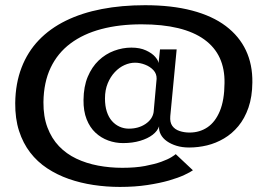

<svg xmlns="http://www.w3.org/2000/svg" viewBox="-20 -702 1049 738"><path d="M441 16.5Q499 16.5 546.5 9.2Q594 2 629.5 -8.2Q665 -18.5 688.5 -29.5Q712 -40.5 721.5 -47.5L655.5 -109.5Q652.5 -106.5 639 -98Q625.5 -89.5 600 -80.2Q574.5 -71 537.5 -64Q500.5 -57 450 -57Q402 -57 357 -65.5Q312 -74 273.5 -92.2Q235 -110.5 206.8 -140Q178.5 -169.5 162.5 -211.8Q146.5 -254 147 -309.5Q148 -386 174.8 -442Q201.5 -498 251 -535Q300.5 -572 369.5 -590.2Q438.5 -608.5 524 -608.5Q604.5 -608.5 665 -593.8Q725.5 -579 765.5 -550Q805.5 -521 824.8 -479Q844 -437 843 -382.5Q842.5 -317 825 -275Q807.5 -233 777.5 -212.8Q747.5 -192.5 708.5 -192.5Q688 -192.5 670 -198.5Q652 -204.5 642.2 -218.2Q632.5 -232 634.5 -255.5L659 -512H595L589.5 -459.5Q588.5 -469.5 576.5 -483.5Q564.5 -497.5 541.2 -508.2Q518 -519 485 -519Q451.5 -519 418.5 -506.8Q385.5 -494.5 359.2 -469.5Q333 -444.5 317.2 -406.8Q301.5 -369 301 -318Q300.5 -275 313 -243.5Q325.5 -212 347 -192Q368.5 -172 396 -162Q423.5 -152 453 -152Q489.5 -152 518.8 -160.8Q548 -169.5 566.8 -184Q585.5 -198.5 591.5 -216.5Q590 -200.5 597.8 -185.5Q605.5 -170.5 621.5 -159.2Q637.5 -148 659 -141.5Q680.5 -135 707 -135Q741.5 -135 775.8 -143.2Q810 -151.5 841 -169.8Q872 -188 896.2 -217.2Q920.5 -246.5 935 -288.2Q949.5 -330 950 -385Q951 -454 925.2 -508.5Q899.5 -563 847.8 -602Q796 -641 718 -661.5Q640 -682 537.5 -682Q447.5 -682 371 -667.2Q294.5 -652.5 233.2 -622.5Q172 -592.5 129 -547.5Q86 -502.5 62.8 -442Q39.5 -381.5 38.5 -306Q38 -246 53.2 -198.8Q68.5 -151.5 96 -115.8Q123.5 -80 161.5 -55Q199.5 -30 244.5 -14.2Q289.5 1.5 339.5 9Q389.5 16.5 441 16.5ZM475 -207.5Q456.5 -207.5 439.8 -215Q423 -222.5 410.2 -237Q397.5 -251.5 390.5 -273.2Q383.5 -295 383.5 -323.5Q383.5 -356 394 -381.5Q404.5 -407 421.5 -425Q438.5 -443 458.8 -452Q479 -461 499 -461Q518 -461 537.5 -453.5Q557 -446 569.8 -432.2Q582.5 -418.5 582 -399L570.5 -271Q566 -243.5 539.2 -225.5Q512.5 -207.5 475 -207.5Z"/></svg>

Font: Anybody SemiExpanded Medium
Style: Regular
Weight: 500
Width: 6
Version: Version 1.113;gftools[0.9.25]